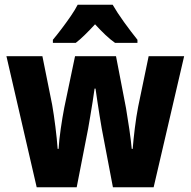

<svg xmlns="http://www.w3.org/2000/svg" viewBox="-20 -786 800 806"><path d="M407 -247Q403 -270 398 -301Q393 -332 388.5 -362.5Q384 -393 381 -414H377Q374 -390 369 -359.5Q364 -329 359 -298.5Q354 -268 350 -246L302 0H134L7 -550H158L199 -346Q206 -306 212.5 -254.5Q219 -203 222 -161H226Q228 -197 235 -245.5Q242 -294 250 -335L295 -550H467L509 -332Q516 -291 523 -243Q530 -195 533 -161H537Q540 -199 546 -248Q552 -297 560 -338L604 -550H753L625 0H454ZM453 -766Q472 -733 500.5 -693.5Q529 -654 557 -619V-606H463Q443 -620 422.5 -639.5Q402 -659 379 -684Q356 -659 335.5 -639Q315 -619 298 -606H202V-619Q218 -638 238.5 -665Q259 -692 277.5 -719Q296 -746 306 -766Z"/></svg>

Font: Noto Sans Ethiopic Condensed ExtraBold
Style: Regular
Weight: 800
Width: 3
Designer: Monotype Design Team
Foundry: Monotype Imaging Inc.
Version: Version 2.102; ttfautohint (v1.8.4.7-5d5b)